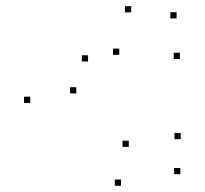

<svg xmlns="http://www.w3.org/2000/svg" viewBox="-20 -575 660 617"><path d="M77.1 -244.3V-264.3H57.1V-244.3ZM368.8 22V2H348.8V22ZM559.5 -15.2V-35.2H539.5V-15.2ZM560.7 -127.7V-147.7H540.7V-127.7ZM393.8 -102.9V-122.9H373.8V-102.9ZM225.2 -274.8V-294.8H205.2V-274.8ZM263 -377.4V-397.4H243V-377.4ZM363.2 -398.8V-418.8H343.2V-398.8ZM558.2 -385.5V-405.5H538.2V-385.5ZM547.5 -515.8V-535.8H527.5V-515.8ZM401.6 -535.3V-555.3H381.6V-535.3Z"/></svg>

Font: Monaspace Argon Dots Var
Style: Regular
Weight: 400
Designer: Riley Cran and the Lettermatic Team
Version: Version 1.100 (Monaspace Argon Dots)